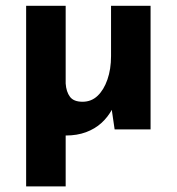

<svg xmlns="http://www.w3.org/2000/svg" viewBox="-20 -457 624 678"><path d="M212.9 21.5Q154.3 21.5 116.2 -17.1Q78.1 -55.7 76.2 -114.3L211.9 -95.7V201.2H72.3V-110.4V-436.5H211.9V-162.1Q213.9 -132.8 227.1 -115.2Q240.2 -97.7 271.5 -97.7Q302.7 -97.7 324.7 -118.7Q346.7 -139.6 359.4 -176.3Q372.1 -212.9 372.1 -258.8V-436.5H511.7V0H384.8L372.1 -86.9L376 -71.3Q361.3 -43.9 338.4 -22.9Q315.4 -2 283.7 9.8Q252 21.5 212.9 21.5Z"/></svg>

Font: Josefin Sans CFJ
Style: Bold
Weight: 700
Designer: Santiago Orozco
Foundry: Typemade
Version: Version 2.001